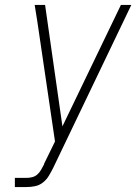

<svg xmlns="http://www.w3.org/2000/svg" viewBox="-20 -755 550 775"><path d="M40 0V-37H87Q99 -37 110.5 -40Q122 -43 131 -51Q140 -59 146 -70Q152 -81 158 -92V-94L202 -184L131 -666L120 -735H162L232 -245L468 -735H510L195 -78Q187 -62 177.5 -46Q168 -30 153.5 -18.5Q139 -7 121.5 -3.5Q104 0 87 0Z"/></svg>

Font: Iosevka SS18 Extralight
Style: Italic
Weight: 200
Italic angle: -9°
Monospace: yes
Designer: Belleve Invis
Foundry: Belleve Invis
Version: Version 25.1.1; ttfautohint (v1.8.4)